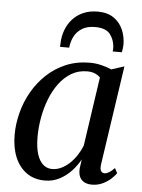

<svg xmlns="http://www.w3.org/2000/svg" viewBox="-55 -826 652 880"><g transform="rotate(5 271.0 -386.0)"><path d="M435 -86Q432 -63.5 438 -55Q444 -46.5 454 -46.5Q463.5 -46.5 474.8 -53.2Q486 -60 500 -74.5L512 -52Q506.5 -43 491 -28Q475.5 -13 452.2 -1.2Q429 10.5 400 10.5Q369.5 10.5 353 -7.2Q336.5 -25 339 -59L345 -101Q330 -73 306.5 -47.5Q283 -22 252.2 -5.8Q221.5 10.5 185 10.5Q135.5 10.5 100.5 -14.2Q65.5 -39 47 -83.2Q28.5 -127.5 28.5 -186.5Q28.5 -237 41.8 -288.2Q55 -339.5 81.2 -385.5Q107.5 -431.5 145.8 -467.5Q184 -503.5 233.8 -524.5Q283.5 -545.5 344 -545.5Q370 -545.5 396.2 -539.2Q422.5 -533 443.5 -523.5L502.5 -542.5ZM395 -482Q385 -492.5 370 -498.8Q355 -505 335 -505Q294.5 -505 262.5 -486Q230.5 -467 206.2 -434.5Q182 -402 166 -360.8Q150 -319.5 142 -274.5Q134 -229.5 134 -186.5Q134 -138 144 -106.8Q154 -75.5 171.8 -60.2Q189.5 -45 212.5 -45Q235 -45 255.2 -54.8Q275.5 -64.5 293.5 -81.5Q311.5 -98.5 325.5 -120Q339.5 -141.5 348.5 -164.5ZM201 -606Q201 -610.5 201 -614.5Q201 -618.5 201.5 -624Q202.5 -654.5 213 -683Q223.5 -711.5 243.2 -733.8Q263 -756 292 -769Q321 -782 359.5 -782Q403.5 -782 432.2 -762.5Q461 -743 475.2 -710.8Q489.5 -678.5 489.5 -641Q489 -630.5 487.8 -621.5Q486.5 -612.5 485 -606H443Q443.5 -610 444 -614.8Q444.5 -619.5 444 -627Q441.5 -661 421.8 -685.8Q402 -710.5 353 -710.5Q315.5 -710.5 291.8 -695Q268 -679.5 256.5 -655.5Q245 -631.5 243 -606Z"/></g></svg>

Font: Merriweather 72pt
Style: Italic
Weight: 400
Italic angle: -7.8°
Version: Version 2.101